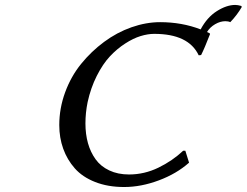

<svg xmlns="http://www.w3.org/2000/svg" viewBox="-20 -748 1000 778"><path d="M722.2 -137.2H731L746.1 -88.9Q695.3 -43.9 623.5 -17.1Q551.8 9.8 482.9 9.8Q417 9.8 365.5 -10.5Q314 -30.8 283 -65.9Q252 -101.1 236.1 -145.5Q220.2 -189.9 220.2 -241.2Q220.2 -309.1 243.9 -373.8Q267.6 -438.5 308.6 -489Q349.6 -539.6 401.6 -578.1Q453.6 -616.7 512.7 -637.5Q571.8 -658.2 628.9 -658.2Q716.8 -658.2 793 -628.9Q819.3 -678.2 858.9 -703.1Q898.4 -728 933.1 -728Q943.4 -728 957 -724.1L960 -720.2Q940.9 -687 913.1 -658.2Q905.3 -662.1 893.1 -662.1Q872.6 -662.1 851.6 -649.9Q830.6 -637.7 818.8 -618.2L830.1 -612.8L831.1 -609.9Q808.6 -551.8 794.9 -524.9L785.2 -523.9Q744.1 -610.8 605 -610.8Q579.1 -610.8 549.6 -601.8Q520 -592.8 487.1 -571.5Q454.1 -550.3 425.3 -519.5Q396.5 -488.8 372.1 -440.4Q347.7 -392.1 335 -334Q326.2 -290.5 326.2 -248Q326.2 -204.6 336.4 -168Q346.7 -131.3 367.4 -102.5Q388.2 -73.7 422.9 -57.4Q457.5 -41 502.9 -41Q564.9 -41 621.8 -68.6Q678.7 -96.2 722.2 -137.2Z"/></svg>

Font: Linear Smooth
Style: Italic
Weight: 400
Designer: Philipp H. Poll, Flanker
Foundry: Philipp H. Poll, reworked by Flanker
Version: Version 1.061 | FøM Fix